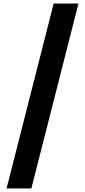

<svg xmlns="http://www.w3.org/2000/svg" viewBox="-20 -820 480 1084"><path d="M17 244 283 -800H423L157 244Z"/></svg>

Font: Noto Sans Malayalam ExtraBold
Style: Regular
Weight: 800
Designer: Jelle Bosma - Monotype Design Team
Foundry: Monotype Imaging Inc.
Version: Version 2.104; ttfautohint (v1.8.4.7-5d5b)